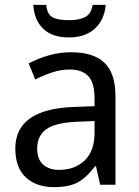

<svg xmlns="http://www.w3.org/2000/svg" viewBox="-20 -760 571 790"><path d="M455 -365V0H392L375 -76H371Q336 -29 299.5 -9.5Q263 10 202 10Q130 10 86.5 -30Q43 -70 43 -149Q43 -311 284 -320L369 -323V-355Q369 -419 343.5 -446.5Q318 -474 267 -474Q232 -474 197.5 -463Q163 -452 125 -433L98 -499Q135 -519 180 -532Q225 -545 272 -545Q365 -545 410 -501.5Q455 -458 455 -365ZM296 -259Q207 -255 170 -228Q133 -201 133 -148Q133 -105 157.5 -83Q182 -61 223 -61Q288 -61 328.5 -100Q369 -139 369 -214V-262ZM264 -606Q195 -606 158 -641.5Q121 -677 117 -740H170Q174 -701 196 -689Q218 -677 265 -677Q307 -677 331.5 -690.5Q356 -704 361 -740H415Q410 -679 370.5 -642.5Q331 -606 264 -606Z"/></svg>

Font: Noto Sans Display
Style: Regular
Weight: 400
Designer: Monotype Design team
Foundry: Monotype Imaging Inc.
Version: Version 1.000